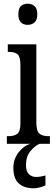

<svg xmlns="http://www.w3.org/2000/svg" viewBox="-20 -775 300 1035"><path d="M129 -641Q107 -641 93 -654Q79 -667 79 -698Q79 -730 93 -742.5Q107 -755 129 -755Q151 -755 166 -742.5Q181 -730 181 -698Q181 -667 166 -654Q151 -641 129 -641ZM17 0V-41H27Q56 -41 73 -53.5Q90 -66 90 -110V-425Q90 -469 75 -482Q60 -495 32 -495H22V-536H176V-115Q176 -68 193 -54.5Q210 -41 239 -41H249V0ZM162 240Q110 240 81 213.5Q52 187 52 130Q52 83 80 46.5Q108 10 145 0H194Q169 10 144.5 39Q120 68 120 115Q120 149 136 164Q152 179 175 179Q195 179 225 171V224Q212 231 193.5 235.5Q175 240 162 240Z"/></svg>

Font: Noto Serif Ethiopic ExtraCondensed
Style: Regular
Weight: 400
Width: 2
Designer: Monotype Design Team
Foundry: Monotype Imaging Inc.
Version: Version 2.102; ttfautohint (v1.8.4.7-5d5b)